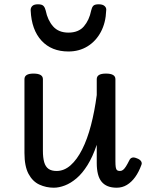

<svg xmlns="http://www.w3.org/2000/svg" viewBox="-20 -858 687 895"><path d="M231 17Q195 17 163.5 2.5Q132 -12 113 -47.5Q94 -83 94 -145V-489Q94 -502 104.5 -508.5Q115 -515 136 -515Q158 -515 169 -508.5Q180 -502 180 -489V-155Q180 -123 186 -102Q192 -81 206 -71Q220 -61 244 -61Q279 -61 309 -87.5Q339 -114 363 -161.5Q387 -209 404 -274Q421 -339 431 -415V-489Q431 -502 441.5 -508.5Q452 -515 474 -515Q496 -515 507 -508.5Q518 -502 518 -489V-106Q518 -89 519.5 -79Q521 -69 525.5 -65Q530 -61 539 -61Q547 -61 553.5 -66Q560 -71 567 -82Q574 -93 583 -111Q587 -120 595.5 -123Q604 -126 618 -120Q632 -115 637.5 -106.5Q643 -98 639 -89Q627 -56 610 -32.5Q593 -9 571.5 4Q550 17 524 17Q500 17 482.5 10Q465 3 453.5 -11Q442 -25 436.5 -47Q431 -69 431 -98V-183Q412 -127 388 -88.5Q364 -50 337 -27Q310 -4 282.5 6.5Q255 17 231 17ZM299 -618Q220 -618 173.5 -668.5Q127 -719 123 -809Q122 -821 130 -829.5Q138 -838 157 -838Q176 -838 183 -830Q190 -822 193 -809Q202 -764 227.5 -735Q253 -706 299 -706Q346 -706 371 -735Q396 -764 405 -809Q408 -823 414.5 -830.5Q421 -838 440 -838Q459 -838 468 -829.5Q477 -821 475 -809Q473 -752 450 -709Q427 -666 388 -642Q349 -618 299 -618Z"/></svg>

Font: Playwrite FR Moderne
Style: Regular
Weight: 400
Designer: Veronika Burian, José Scaglione
Foundry: TypeTogether
Version: Version 1.002